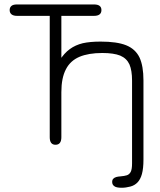

<svg xmlns="http://www.w3.org/2000/svg" viewBox="-20 -658 738 884"><path d="M540.5 206.5C540.5 206.5 540.5 206.5 540.5 206.5C523.5 206.5 512 204 506 199C499.5 194.5 496.5 188 496.5 180C496.5 180 496.5 180 496.5 180C496.5 173.5 498 168.5 501.5 165C505 161.5 509.5 158.5 515.5 157C521 155.5 527.5 154.5 535 154C535 154 535 154 535 154C546.5 153 556 151.5 564 149C571.5 146.5 577.5 141.5 582 133C586 125 588 112 588 94C588 94 588 94 588 94C588 94 588 -287 588 -287C588 -318 584 -343 576 -361.5C567.5 -380 553.5 -393.5 533.5 -402C513.5 -410 486 -414 451 -414C451 -414 451 -414 451 -414C408.5 -414 373.5 -408 346 -396.5C318 -384.5 297 -365.5 283.5 -339C269.5 -312.5 262.5 -277.5 262.5 -233.5C262.5 -233.5 262.5 -233.5 262.5 -233.5C262.5 -233.5 262.5 -26.5 262.5 -26.5C262.5 -3 253.5 8.5 235.5 8.5C235.5 8.5 235.5 8.5 235.5 8.5C218 8.5 209 -3 209 -26C209 -26 209 -26 209 -26C209 -26 209 -585 209 -585C209 -585 58 -585 58 -585C47 -585 38.5 -587.5 33 -592C27.5 -596.5 24.5 -603 24.5 -611.5C24.5 -611.5 24.5 -611.5 24.5 -611.5C24.5 -620 27.5 -626.5 33 -631C38.5 -635.5 47 -637.5 58 -637.5C58 -637.5 58 -637.5 58 -637.5C58 -637.5 413 -637.5 413 -637.5C435.5 -637.5 447 -629 447 -611.5C447 -611.5 447 -611.5 447 -611.5C447 -594 435.5 -585 413 -585C413 -585 413 -585 413 -585C413 -585 262.5 -585 262.5 -585C262.5 -585 262.5 -377.5 262.5 -377.5C262.5 -377.5 253.5 -378.5 253.5 -378.5C268 -401.5 284 -419.5 301.5 -432C318.5 -444.5 338.5 -453.5 361 -459C383.5 -464 411 -466.5 443 -466.5C443 -466.5 443 -466.5 443 -466.5C493 -466.5 532.5 -461 561 -449.5C589.5 -438 610 -419 622.5 -393C634.5 -367 640.5 -332 640.5 -287.5C640.5 -287.5 640.5 -287.5 640.5 -287.5C640.5 -287.5 640.5 77 640.5 77C640.5 104.5 638 126.5 633.5 143C629 159.5 622 172.5 613.5 181.5C613.5 181.5 613.5 181.5 613.5 181.5C604.5 191 593.5 197.5 580 201C566.5 204.5 553 206.5 540.5 206.5Z"/></svg>

Font: Jura-Fortis-Regular
Style: Regular
Weight: 500
Designer: Daniel Johnson, Alexei Vanyashin, Mirko Velimirovic
Foundry: Daniel Johnson
Version: ""